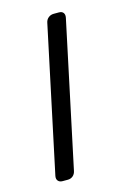

<svg xmlns="http://www.w3.org/2000/svg" viewBox="-88 -565 400 609"><g transform="rotate(-15 112.0 -260.0)"><path d="M41 0Q31 0 26 -6Q21 -12 23 -22L124 -498Q126 -508 133.5 -514Q141 -520 151 -520H168Q178 -520 182.5 -514Q187 -508 185 -498L84 -22Q82 -12 75 -6Q68 0 58 0Z"/></g></svg>

Font: Rubik Light
Style: Italic
Weight: 300
Italic angle: -12°
Designer: Hubert and Fischer
Foundry: Hubert and Fischer
Version: Version 2.300;gftools[0.9.30]